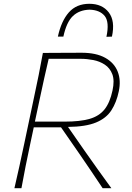

<svg xmlns="http://www.w3.org/2000/svg" viewBox="-20 -992 697 1012"><path d="M56 0Q70.5 -61 82.5 -117Q94.5 -173 108.5 -238L158 -472.5Q172.5 -539.5 183.8 -596Q195 -652.5 206 -713Q246.5 -713 292 -713.5Q337.5 -714 410 -714Q487 -714 534.8 -687.2Q582.5 -660.5 600.5 -614.2Q618.5 -568 606 -510Q594 -452.5 567.2 -410.8Q540.5 -369 486.5 -346.5Q432.5 -324 338.5 -323L423 -201.5Q457 -153 496.8 -97.2Q536.5 -41.5 567 0H521Q489.5 -47.5 459.2 -92.2Q429 -137 399 -180.5L301.5 -321H158L140 -236.5Q126.5 -173 115.2 -117Q104 -61 93 0ZM406 -682H236.5Q224.5 -630 213.2 -580Q202 -530 190 -473L164 -351H322Q401 -351 451.5 -365.2Q502 -379.5 530.8 -415.2Q559.5 -451 573 -515Q584.5 -568 572 -600.8Q559.5 -633.5 532.5 -651.2Q505.5 -669 471.8 -675.5Q438 -682 406 -682ZM541 -798Q557.5 -876 531.8 -907.8Q506 -939.5 452 -941Q398 -939.5 364.2 -907.5Q330.5 -875.5 314 -799H285Q303 -881.5 343 -926.8Q383 -972 451 -972Q518.5 -972 553.2 -926.8Q588 -881.5 570 -799Z"/></svg>

Font: Commissioner Flair Thin
Style: Italic
Weight: 100
Italic angle: -12°
Designer: Kostas Bartsokas
Foundry: Kostas Bartsokas
Version: Version 1.000; ttfautohint (v1.8.3)